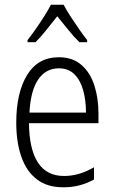

<svg xmlns="http://www.w3.org/2000/svg" viewBox="-20 -785 485 815"><path d="M230 -542Q288 -542 325.5 -509.5Q363 -477 380.5 -422.5Q398 -368 398 -303V-262H103Q104 -152 141 -95Q178 -38 252 -38Q316 -38 379 -75V-23Q350 -7 318 1.5Q286 10 248 10Q180 10 136 -24Q92 -58 70.5 -120Q49 -182 49 -264Q49 -391 95 -466.5Q141 -542 230 -542ZM230 -495Q175 -495 142.5 -448Q110 -401 105 -307H345Q345 -359 333 -402Q321 -445 295.5 -470Q270 -495 230 -495ZM250 -765Q262 -742 280.5 -713.5Q299 -685 318 -658Q337 -631 350 -615V-606H317Q294 -628 270 -658Q246 -688 223 -716Q201 -688 176.5 -657.5Q152 -627 131 -606H97V-615Q113 -635 131.5 -661.5Q150 -688 167.5 -715.5Q185 -743 196 -765Z"/></svg>

Font: Noto Sans Gujarati UI Condensed Light
Style: Regular
Weight: 300
Width: 3
Designer: Jelle Bosma - Monotype Design Team, Universal Thirst
Foundry: Monotype Imaging Inc.
Version: Version 2.106; ttfautohint (v1.8.4.7-5d5b)